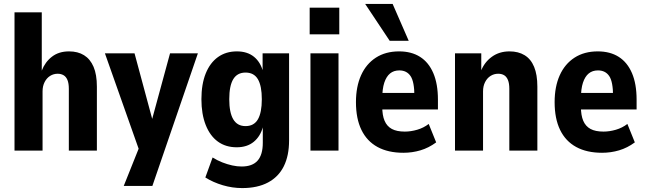

<svg xmlns="http://www.w3.org/2000/svg" viewBox="-20 -768 3299 979"><path d="M54 0V-705H193V-408Q210 -452 245 -479Q280 -506 332 -506Q377 -506 408.5 -486.5Q440 -467 457 -427.5Q474 -388 474 -326V0H331V-315Q331 -343 324 -360Q317 -377 304 -384.5Q291 -392 274 -392Q253 -392 235.5 -381Q218 -370 207.5 -349.5Q197 -329 197 -302V0Z M611 180 703 -50V36L515 -496H666L763 -136H749L847 -496H989L757 180Z M1215 191Q1165 191 1116 176.5Q1067 162 1027 137L1064 35Q1088 50 1113.5 60Q1139 70 1164 75.5Q1189 81 1212 81Q1267 81 1293.5 51Q1320 21 1320 -40V-122H1321Q1308 -73 1274 -45Q1240 -17 1187 -17Q1131 -17 1091 -46Q1051 -75 1029 -130.5Q1007 -186 1007 -262Q1007 -339 1029 -393.5Q1051 -448 1091.5 -477Q1132 -506 1188 -506Q1241 -506 1275 -478.5Q1309 -451 1322 -400H1319V-496H1454V-52Q1454 26 1427 80Q1400 134 1346.5 162.5Q1293 191 1215 191ZM1232 -125Q1275 -125 1295 -159.5Q1315 -194 1315 -262Q1315 -330 1295 -364Q1275 -398 1232 -398Q1190 -398 1169.5 -364.5Q1149 -331 1149 -262Q1149 -194 1169.5 -159.5Q1190 -125 1232 -125Z M1559 -593V-729H1710V-593ZM1563 0V-496H1706V0Z M2037 11Q1959 11 1905 -18.5Q1851 -48 1823 -105.5Q1795 -163 1795 -247Q1795 -326 1821 -384Q1847 -442 1896.5 -474Q1946 -506 2015 -506Q2078 -506 2122 -478Q2166 -450 2189.5 -395Q2213 -340 2213 -260V-210H1912V-294H2107L2093 -277Q2093 -351 2073.5 -380Q2054 -409 2016 -409Q1988 -409 1969 -393.5Q1950 -378 1939.5 -346.5Q1929 -315 1929 -263V-225Q1929 -180 1941 -152Q1953 -124 1978 -110.5Q2003 -97 2044 -97Q2075 -97 2107.5 -106.5Q2140 -116 2166 -136L2204 -42Q2166 -14 2124 -1.5Q2082 11 2037 11ZM1967 -560 1842 -748H1982L2064 -560Z M2300 0V-496H2434V-405H2432Q2450 -451 2488 -478.5Q2526 -506 2578 -506Q2623 -506 2655 -486.5Q2687 -467 2703.5 -427Q2720 -387 2720 -326V0H2577V-315Q2577 -343 2570 -360Q2563 -377 2550.5 -384.5Q2538 -392 2520 -392Q2499 -392 2481.5 -381Q2464 -370 2453.5 -349.5Q2443 -329 2443 -302V0Z M3050 11Q2972 11 2918 -18.5Q2864 -48 2836 -105.5Q2808 -163 2808 -247Q2808 -326 2834 -384Q2860 -442 2909.5 -474Q2959 -506 3028 -506Q3091 -506 3135 -478Q3179 -450 3202.5 -395Q3226 -340 3226 -260V-210H2925V-294H3120L3106 -277Q3106 -351 3086.5 -380Q3067 -409 3029 -409Q3001 -409 2982 -393.5Q2963 -378 2952.5 -346.5Q2942 -315 2942 -263V-225Q2942 -180 2954 -152Q2966 -124 2991 -110.5Q3016 -97 3057 -97Q3088 -97 3120.5 -106.5Q3153 -116 3179 -136L3217 -42Q3179 -14 3137 -1.5Q3095 11 3050 11Z"/></svg>

Font: Nunito Sans 10pt Condensed ExtraBold
Style: Regular
Weight: 800
Width: 3
Designer: Vernon Adams
Foundry: Vernon Adams
Version: Version 3.101;gftools[0.9.27]